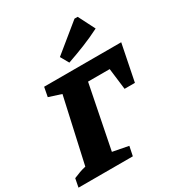

<svg xmlns="http://www.w3.org/2000/svg" viewBox="-249 -1069 1117 1206"><g transform="rotate(-30 309.5 -466.0)"><path d="M654 -657 601 -393H526L507 -547H350L259 -90L373 -68L359 0H-35L-23 -62Q0 -72 22.5 -80Q45 -88 68 -93L172 -560L82 -589L95 -657ZM308 -709 274 -769 474 -932H497L558 -812Q497 -781 434.5 -756Q372 -731 308 -709Z"/></g></svg>

Font: Piazzolla ExtraBold
Style: Italic
Weight: 800
Italic angle: -11.3°
Designer: Juan Pablo del Peral
Foundry: Huerta Tipografica
Version: Version 1.330